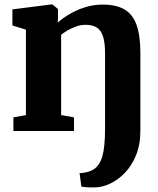

<svg xmlns="http://www.w3.org/2000/svg" viewBox="-20 -586 707 859"><path d="M405 252.5Q396 253 383 252.5Q370 252 359.2 251Q348.5 250 344 248.5L336 188.5Q343.5 189 360 186Q376.5 183 387.5 178Q407 169 419.2 152.8Q431.5 136.5 438 113Q444.5 89.5 447.2 58.8Q450 28 450 -10V-346.5Q450 -393 441.5 -421.2Q433 -449.5 414 -462.2Q395 -475 363.5 -475Q341.5 -475 320.5 -467.5Q299.5 -460 282.2 -449.8Q265 -439.5 253.5 -430.5V-71L311 -61V0H40V-61L96 -71V-453.5L35.5 -472V-544L212 -566.5L215 -566L239.5 -545.5V-512.5L238.5 -485Q260.5 -505 292 -523.5Q323.5 -542 361.5 -553.8Q399.5 -565.5 440.5 -565.5Q499.5 -565.5 536.5 -544Q573.5 -522.5 590.8 -475Q608 -427.5 608 -349V-1.5Q608 61.5 588.5 108.8Q569 156 538.2 187.8Q507.5 219.5 472.2 235.8Q437 252 405 252.5Z"/></svg>

Font: Merriweather 24pt ExtraBold
Style: Regular
Weight: 800
Version: Version 2.100